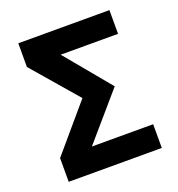

<svg xmlns="http://www.w3.org/2000/svg" viewBox="-126 -798 839 903"><g transform="rotate(-20 293.0 -346.5)"><path d="M64.9 0H530.8V-118.7H224.1L421.9 -348.1L233.9 -574.7H521V-693.4H64.9V-574.7L260.3 -348.1L64.9 -118.7Z"/></g></svg>

Font: Cascadia Mono NF
Style: Bold
Weight: 700
Monospace: yes
Designer: Aaron Bell
Foundry: Saja Typeworks
Version: Version 2404.023